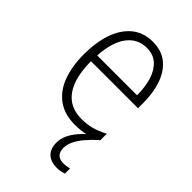

<svg xmlns="http://www.w3.org/2000/svg" viewBox="-228 -625 928 928"><g transform="rotate(45 236.0 -161.0)"><path d="M301.8 128.4Q301.8 153.8 314.9 167.2Q328.1 180.7 353.5 180.7Q366.2 180.7 377.2 179Q388.2 177.2 395 175.3V210.9Q385.7 213.9 373.5 216.3Q361.3 218.8 346.7 218.8Q306.2 218.8 283 197Q259.8 175.3 259.8 133.3Q259.8 107.4 271.2 82.3Q282.7 57.1 303.5 32.7Q324.2 8.3 352.1 -13.7L398.4 -22.5Q369.6 3.4 347.7 29.3Q325.7 55.2 313.7 79.8Q301.8 104.5 301.8 128.4ZM246.1 -541Q306.6 -541 345.5 -508.5Q384.3 -476.1 402.8 -421.6Q421.4 -367.2 421.4 -299.8V-262.7H100.1Q100.1 -150.9 141.8 -91.8Q183.6 -32.7 264.2 -32.7Q302.7 -32.7 334.2 -41.3Q365.7 -49.8 401.9 -68.8V-23.4Q370.1 -6.8 336.7 1.5Q303.2 9.8 261.7 9.8Q190.9 9.8 144 -24.2Q97.2 -58.1 74.5 -119.6Q51.8 -181.2 51.8 -262.7Q51.8 -345.2 73.7 -408Q95.7 -470.7 138.9 -505.9Q182.1 -541 246.1 -541ZM245.6 -499.5Q183.6 -499.5 145.8 -450.2Q107.9 -400.9 101.6 -303.7H374Q374 -358.9 360.4 -403.6Q346.7 -448.2 318.4 -473.9Q290 -499.5 245.6 -499.5Z"/></g></svg>

Font: Open Sans SemiCondensed Light
Style: Regular
Weight: 300
Width: 4
Designer: Monotype Design Team
Foundry: Monotype Imaging Inc.
Version: Version 3.000